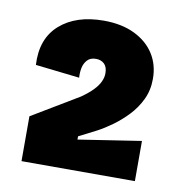

<svg xmlns="http://www.w3.org/2000/svg" viewBox="-57 -743 502 527"><g transform="rotate(10 194.5 -479.5)"><path d="M36 -270V-395L166 -473Q186 -487 198 -499.5Q210 -512 215.5 -524Q221 -536 221 -547Q221 -565 212 -573.5Q203 -582 189 -582Q173 -582 164.5 -572.5Q156 -563 153.5 -550Q151 -537 152 -523L29 -537Q25 -610 70 -649.5Q115 -689 192 -689Q242 -689 278 -671.5Q314 -654 333 -624Q352 -594 352 -555Q352 -523 339.5 -497Q327 -471 307.5 -450.5Q288 -430 266.5 -414.5Q245 -399 226 -389L177 -364V-355L352 -382V-270Z"/></g></svg>

Font: Bricolage Grotesque 96pt ExtraBold SemiCondensed ExtraBold
Style: Regular
Weight: 800
Width: 4
Version: Version 1.001;gftools[0.9.33.dev8+g029e19f]